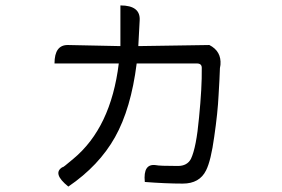

<svg xmlns="http://www.w3.org/2000/svg" viewBox="-20 -630 1040 708"><path d="M424 -610Q499 -610 495 -554L490 -460L752 -464Q797 -441 793 -391L791 -379Q790 -344 786 -279Q783 -215 770 -126Q758 -38 740 -2Q716 47 654 47Q592 47 514 41Q507 -28 555 -21Q568 -18 636 -18Q670 -18 684 -44Q704 -86 714 -197Q725 -308 724 -378Q725 -396 706 -396H484Q463 -229 404 -124Q345 -19 232 58Q171 9 211 -14Q209 -9 250 -44Q389 -159 418 -396H181Q181 -465 231 -464L424 -460V-610Z"/></svg>

Font: Swei Half Moon CJK TC
Style: DemiLight
Weight: 350
Version: Version 2.125